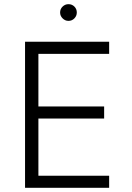

<svg xmlns="http://www.w3.org/2000/svg" viewBox="-20 -900 633 920"><path d="M100 0V-700H503V-642H164V-390H479V-332H164V-58H503V0ZM308 -800Q292 -800 280 -812Q268 -824 268 -840Q268 -857 280 -868.5Q292 -880 308 -880Q325 -880 336.5 -868.5Q348 -857 348 -840Q348 -824 336.5 -812Q325 -800 308 -800Z"/></svg>

Font: Figtree Light
Style: Regular
Weight: 300
Designer: Erik Kennedy
Foundry: Erik Kennedy
Version: Version 2.001;gftools[0.9.30]